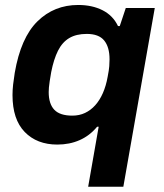

<svg xmlns="http://www.w3.org/2000/svg" viewBox="-20 -558 648 757"><path d="M327.6 178.2 369 -58.2H362.8Q333.6 -22.9 293.9 -5.5Q254.3 12 205.9 12Q125.7 12 77.5 -37.6Q29.3 -87.2 29.3 -183.3Q29.3 -203.1 31.7 -224.6Q34.1 -246.1 38.1 -270.7Q61.9 -409.3 127.7 -473.9Q193.4 -538.4 288.4 -538.4Q343.4 -538.4 384.4 -517.6Q425.4 -496.8 445.2 -455.3H452.2L475.9 -526.4H590.2L466.3 178.2ZM265.1 -102.1Q292.8 -102.1 315.2 -112.7Q337.7 -123.3 355.5 -143.1Q373.3 -162.9 385.7 -191.2Q398.1 -219.5 404.4 -255Q409.7 -281.8 410.8 -297Q411.9 -312.3 411.9 -324.2Q411.9 -372.5 390.7 -398.4Q369.5 -424.3 322.1 -424.3Q280.7 -424.3 253 -407.9Q225.4 -391.5 208.6 -357.9Q191.8 -324.3 181.9 -273.8Q178.2 -252.7 176 -238.2Q173.8 -223.7 172.9 -213.4Q172 -203.2 172 -195Q172 -148.7 194 -125.4Q216 -102.1 265.1 -102.1Z"/></svg>

Font: Archivo Variable SemiBold
Style: Italic
Weight: 600
Italic angle: -10°
Designer: Hector Gatti
Foundry: Omnibus-Type
Version: Version 2.001